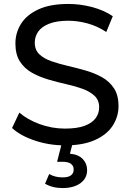

<svg xmlns="http://www.w3.org/2000/svg" viewBox="-20 -728 661 972"><path d="M309 8Q229 8 156 -16.5Q83 -41 41 -80L78 -158Q118 -123 180 -100Q242 -77 309 -77Q370 -77 408 -91Q446 -105 464 -129.5Q482 -154 482 -185Q482 -221 458.5 -243Q435 -265 397.5 -278.5Q360 -292 315 -302Q270 -312 224.5 -325.5Q179 -339 141.5 -360Q104 -381 81 -416.5Q58 -452 58 -508Q58 -562 86.5 -607.5Q115 -653 174.5 -680.5Q234 -708 326 -708Q387 -708 447 -692Q507 -676 551 -646L518 -566Q473 -596 423 -609.5Q373 -623 326 -623Q267 -623 229 -608Q191 -593 173.5 -568Q156 -543 156 -512Q156 -475 179.5 -453Q203 -431 240.5 -418Q278 -405 323 -394.5Q368 -384 413.5 -371Q459 -358 496.5 -337Q534 -316 557 -281Q580 -246 580 -191Q580 -138 551 -92.5Q522 -47 461.5 -19.5Q401 8 309 8ZM297 224Q271 224 249 218.5Q227 213 208 202L229 153Q245 162 261.5 166Q278 170 297 170Q326 170 339.5 159.5Q353 149 353 130Q353 112 339.5 101.5Q326 91 296 91H269L294 -7H349L334 50Q377 54 399 77Q421 100 421 133Q421 175 387 199.5Q353 224 297 224Z"/></svg>

Font: Montserrat Thin Medium
Style: Regular
Weight: 500
Version: Version 9.000